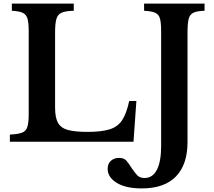

<svg xmlns="http://www.w3.org/2000/svg" viewBox="-20 -790 1195 1070"><path d="M724 0H35V-40Q80 -42 102.5 -50.5Q125 -59 132.5 -83Q140 -107 140 -154V-616Q140 -663 133 -686.5Q126 -710 106 -719Q86 -728 46 -730V-770H391V-730Q346 -729 324 -719.5Q302 -710 294.5 -685Q287 -660 287 -609V-190Q287 -134 303.5 -105Q320 -76 359.5 -65.5Q399 -55 468 -55Q545 -55 590.5 -69Q636 -83 660.5 -120Q685 -157 700 -227H740ZM878 -616Q878 -663 871.5 -686.5Q865 -710 844.5 -719Q824 -728 783 -730V-770H1120V-730Q1079 -729 1058.5 -719.5Q1038 -710 1031.5 -685Q1025 -660 1025 -609V2Q1025 127 960.5 193.5Q896 260 770 260Q681 260 630.5 229Q580 198 580 151Q580 122 598 106Q616 90 644 90Q670 90 683 104Q696 118 714 147Q731 172 745 187Q759 202 785 202Q831 202 854.5 156Q878 110 878 23Z"/></svg>

Font: Libre Baskerville
Style: Bold
Weight: 700
Designer: Pablo Impallari, Rodrigo Fuenzalida
Foundry: Pablo Impallari, Rodrigo Fuenzalida
Version: Version 1.051; ttfautohint (v1.8.4.7-5d5b)